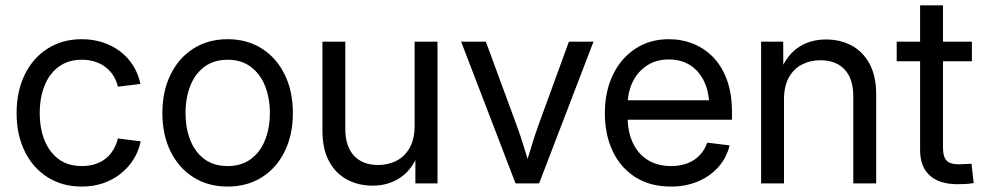

<svg xmlns="http://www.w3.org/2000/svg" viewBox="-20 -685 3679 717"><path d="M285.6 11.7Q212.9 11.7 158 -22.9Q103 -57.6 72.5 -119.6Q42 -181.6 42 -262.7Q42 -344.2 72.5 -406.5Q103 -468.8 158 -503.7Q212.9 -538.6 285.6 -538.6Q327.6 -538.6 364 -526.6Q400.4 -514.6 429.2 -492.7Q458 -470.7 477.3 -439.9Q496.6 -409.2 504.4 -371.6L420.4 -361.3Q415 -383.3 403.8 -401.6Q392.6 -419.9 375.5 -433.3Q358.4 -446.8 335.9 -454.3Q313.5 -461.9 285.6 -461.9Q234.4 -461.9 199.2 -435.8Q164.1 -409.7 146.2 -364.7Q128.4 -319.8 128.4 -262.7Q128.4 -206.1 146.2 -161.4Q164.1 -116.7 199 -90.8Q233.9 -64.9 285.6 -64.9Q313.5 -64.9 335.9 -72.3Q358.4 -79.6 375.2 -93.3Q392.1 -106.9 403.3 -126Q414.6 -145 420.4 -168L505.4 -157.2Q497.6 -119.6 478 -88.9Q458.5 -58.1 429.4 -35.4Q400.4 -12.7 364 -0.5Q327.6 11.7 285.6 11.7Z M830.1 11.7Q757.3 11.7 702.4 -22.9Q647.5 -57.6 616.9 -119.6Q586.4 -181.6 586.4 -262.7Q586.4 -344.2 616.9 -406.5Q647.5 -468.8 702.4 -503.7Q757.3 -538.6 830.1 -538.6Q902.8 -538.6 957.8 -503.7Q1012.7 -468.8 1043.2 -406.5Q1073.7 -344.2 1073.7 -262.7Q1073.7 -181.6 1043.2 -119.6Q1012.7 -57.6 957.8 -22.9Q902.8 11.7 830.1 11.7ZM830.1 -64.9Q881.3 -64.9 916.5 -90.8Q951.7 -116.7 969.7 -161.6Q987.8 -206.5 987.8 -262.7Q987.8 -319.3 969.7 -364.3Q951.7 -409.2 916.5 -435.5Q881.3 -461.9 830.1 -461.9Q778.8 -461.9 743.7 -435.8Q708.5 -409.7 690.7 -364.7Q672.9 -319.8 672.9 -262.7Q672.9 -206.1 690.7 -161.4Q708.5 -116.7 743.4 -90.8Q778.3 -64.9 830.1 -64.9Z M1371.6 8.3Q1318.4 8.3 1275.9 -14.4Q1233.4 -37.1 1208.7 -82.8Q1184.1 -128.4 1184.1 -197.3V-529.3H1269.5V-203.6Q1269.5 -138.2 1302 -103.5Q1334.5 -68.8 1392.1 -68.8Q1430.2 -68.8 1461.2 -85Q1492.2 -101.1 1510.3 -133.8Q1528.3 -166.5 1528.3 -215.8V-529.3H1613.8V0H1531.2V-128.4H1549.3Q1523.9 -55.7 1478 -23.7Q1432.1 8.3 1371.6 8.3Z M1905.3 0 1702.1 -529.3H1794.4L1908.2 -220.2Q1924.3 -177.2 1937 -134.5Q1949.7 -91.8 1962.9 -50.3H1937.5Q1950.7 -91.8 1963.4 -134.5Q1976.1 -177.2 1991.7 -220.2L2104.5 -529.3H2196.3L1993.2 0Z M2485.4 11.7Q2408.2 11.7 2353 -23.2Q2297.9 -58.1 2268.3 -119.9Q2238.8 -181.6 2238.8 -262.2Q2238.8 -343.3 2268.8 -405.5Q2298.8 -467.8 2352.8 -503.2Q2406.7 -538.6 2477.5 -538.6Q2526.9 -538.6 2569.6 -521.2Q2612.3 -503.9 2644.8 -469.7Q2677.2 -435.5 2695.3 -384.8Q2713.4 -334 2713.4 -267.1V-237.8H2289.6V-310.5H2667L2628.9 -284.7Q2628.9 -337.9 2610.8 -377.9Q2592.8 -418 2559.1 -440.4Q2525.4 -462.9 2477.5 -462.9Q2430.2 -462.9 2395.8 -440.2Q2361.3 -417.5 2342.5 -378.7Q2323.7 -339.8 2323.7 -291V-249.5Q2323.7 -192.9 2343.3 -151.4Q2362.8 -109.9 2399.2 -87.4Q2435.5 -64.9 2485.8 -64.9Q2520.5 -64.9 2547.6 -75.4Q2574.7 -85.9 2593.3 -105.7Q2611.8 -125.5 2621.1 -152.3L2704.6 -142.1Q2693.8 -96.7 2663.3 -62Q2632.8 -27.3 2587.2 -7.8Q2541.5 11.7 2485.4 11.7Z M2907.7 -313V0H2822.3V-529.3H2904.8L2905.3 -400.9H2886.7Q2912.1 -473.1 2957.5 -505.4Q3002.9 -537.6 3064.5 -537.6Q3118.2 -537.6 3160.4 -514.9Q3202.6 -492.2 3227.3 -446.5Q3252 -400.9 3252 -332V0H3166.5V-325.7Q3166.5 -390.6 3134.3 -425.3Q3102.1 -460 3043.9 -460Q3005.9 -460 2974.9 -444.1Q2943.8 -428.2 2925.8 -395.5Q2907.7 -362.8 2907.7 -313Z M3609.4 -529.3V-456.1H3328.6V-529.3ZM3416 -665H3501.5V-132.3Q3501.5 -99.6 3514.9 -85.4Q3528.3 -71.3 3561.5 -71.3Q3571.3 -71.3 3584.2 -72.3Q3597.2 -73.2 3607.9 -73.7L3616.2 -1.5Q3603 1 3586.9 2Q3570.8 2.9 3556.2 2.9Q3487.8 2.9 3451.9 -29.8Q3416 -62.5 3416 -124.5Z"/></svg>

Font: Inter 24pt
Style: Regular
Weight: 400
Designer: Rasmus Andersson
Foundry: rsms
Version: Version 4.001;git-66647c0bb